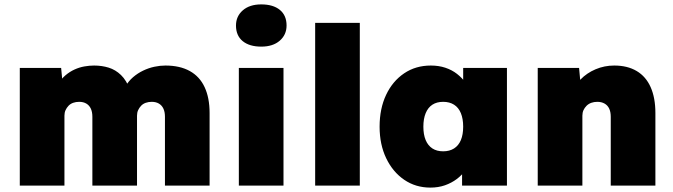

<svg xmlns="http://www.w3.org/2000/svg" viewBox="-20 -844 3060 873"><path d="M70 0V-535H258L266 -451L243 -459Q258 -485 277.5 -501.5Q297 -518 319 -528Q341 -538 364 -542Q387 -546 408 -546Q443 -546 474 -536.5Q505 -527 530 -503Q555 -479 572 -434L541 -435L549 -449Q564 -475 585 -493Q606 -511 631 -523Q656 -535 682 -540.5Q708 -546 732 -546Q798 -546 843 -521Q888 -496 910.5 -447.5Q933 -399 933 -330V0H730V-313Q730 -335 723 -350Q716 -365 702.5 -373Q689 -381 670 -381Q655 -381 642.5 -376.5Q630 -372 621.5 -363Q613 -354 608 -343Q603 -332 603 -318V0H400V-313Q400 -335 393 -350Q386 -365 372.5 -373Q359 -381 340 -381Q325 -381 312.5 -376.5Q300 -372 291.5 -363Q283 -354 278 -343Q273 -332 273 -318V0Z M1066 0V-535H1269V0ZM1168 -632Q1114 -632 1083.5 -657Q1053 -682 1053 -728Q1053 -770 1084 -797Q1115 -824 1168 -824Q1222 -824 1252.5 -799Q1283 -774 1283 -728Q1283 -686 1252 -659Q1221 -632 1168 -632Z M1413 0V-740H1616V0Z M1937 9Q1870 9 1818 -26.5Q1766 -62 1736 -124.5Q1706 -187 1706 -268Q1706 -350 1735.5 -412.5Q1765 -475 1817.5 -510.5Q1870 -546 1939 -546Q1975 -546 2005 -536Q2035 -526 2058 -508Q2081 -490 2098 -466.5Q2115 -443 2127 -416L2086 -417V-535H2285V0H2081V-131L2126 -127Q2116 -98 2098.5 -73Q2081 -48 2057 -30Q2033 -12 2003 -1.5Q1973 9 1937 9ZM1995 -156Q2024 -156 2044.5 -169Q2065 -182 2075.5 -207Q2086 -232 2086 -268Q2086 -304 2075.5 -329.5Q2065 -355 2044.5 -368Q2024 -381 1995 -381Q1966 -381 1946 -368Q1926 -355 1915.5 -329.5Q1905 -304 1905 -268Q1905 -232 1915.5 -207Q1926 -182 1946 -169Q1966 -156 1995 -156Z M2425 0V-535H2613L2623 -427L2580 -415Q2591 -453 2619.5 -482.5Q2648 -512 2688 -529Q2728 -546 2773 -546Q2833 -546 2875 -521Q2917 -496 2938.5 -447.5Q2960 -399 2960 -330V0H2757V-313Q2757 -335 2750 -350Q2743 -365 2729 -373Q2715 -381 2696 -381Q2681 -381 2668.5 -376.5Q2656 -372 2647 -363Q2638 -354 2633 -343Q2628 -332 2628 -318V0H2527Q2489 0 2463.5 0Q2438 0 2425 0Z"/></svg>

Font: Lexend Deca Black
Style: Regular
Weight: 900
Designer: Bonnie Shaver-Troup, Thomas Jockin
Foundry: Lexend
Version: Version 1.007